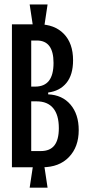

<svg xmlns="http://www.w3.org/2000/svg" viewBox="-20 -763 390 869"><path d="M34 -653H154.7Q226.7 -653 268.7 -610Q310.7 -567 310.7 -490.3Q310.7 -424.3 280.7 -387.7Q250.7 -351 198 -344.3V-336Q261.7 -333.3 299 -289.7Q336.3 -246 336.3 -174Q336.3 -98 292 -52Q247.7 -6 171.3 -6H34ZM246.3 -183Q246.3 -242.7 220.7 -273.5Q195 -304.3 145.7 -304.3H121.3V-79.3H164.7Q206.3 -79.3 226.3 -105Q246.3 -130.7 246.3 -183ZM222.3 -478.3Q222.3 -529 203.5 -554.3Q184.7 -579.7 146.3 -579.7H121.3V-371H138.7Q181 -371 201.7 -397.7Q222.3 -424.3 222.3 -478.3ZM114.3 -742.7H195.3L180 -640.7H129.7ZM129.7 -15.3H180L195.3 86.3H114.3Z"/></svg>

Font: Bricolage Grotesque 96pt Condensed ExBd
Style: Regular
Weight: 800
Width: 3
Designer: Mathieu Triay
Foundry: Atelier Triay
Version: Version 1.001;Glyphs 3.2 (3207)